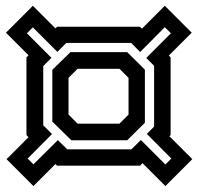

<svg xmlns="http://www.w3.org/2000/svg" viewBox="-24 -630 667 646"><path d="M88.5 -4 -2 -94.5 72 -168.5 65 -175.5V-437L72 -444L-4 -520L86.5 -610.5L162.5 -534.5L168 -540H447L453.5 -533.5L530.5 -610.5L621 -520L544 -443L550 -437V-175.5L546 -171.5L623 -94.5L532.5 -4L455.5 -81L447 -72.5H168L162.5 -78ZM237 -214H378L408.5 -244.5V-368L378 -398.5H237L206.5 -368V-244.5ZM88.5 -77 170.5 -158.5 202.5 -127.5H418L450 -159L532.5 -76.5L552.5 -96.5L470 -179.5L494.5 -204V-408.5L468 -435L551 -518L530.5 -538.5L447.5 -455L417.5 -485.5H199L169 -455.5L86.5 -538L66.5 -518L149 -435.5L121.5 -407.5V-208.5L151 -179L69 -96.5ZM216 -158 152 -221V-395L213 -454.5H404L463.5 -395.5V-217L404 -158Z"/></svg>

Font: Tourney Thin SemiBold
Style: Regular
Weight: 600
Version: Version 1.015